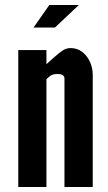

<svg xmlns="http://www.w3.org/2000/svg" viewBox="-20 -747 432 767"><path d="M53 0H165.5V-431Q179.5 -444.5 188.5 -448Q197.5 -451.5 208.5 -451.5Q237.5 -451.5 237.5 -433.5V0H350.5V-448Q350.5 -474.5 339.8 -499Q329 -523.5 309 -539.2Q289 -555 261 -555Q251 -555 241.5 -551.2Q232 -547.5 215 -534Q198 -520.5 165.5 -490.5V-547H53ZM114 -637H199.5L295 -727H177Z"/></svg>

Font: League Gothic SemiExpanded
Style: Regular
Weight: 400
Width: 6
Designer: The League of Moveable Type
Version: Version 1.600; ttfautohint (v1.8.3)